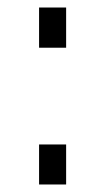

<svg xmlns="http://www.w3.org/2000/svg" viewBox="-20 -491 280 511"><path d="M84 -471H156V-364H84ZM84 -106.5H156V0H84Z"/></svg>

Font: HK Grotesk Light
Style: Regular
Weight: 300
Designer: Alfredo Marco Pradil
Foundry: Hanken Design Co.
Version: Version 3.001